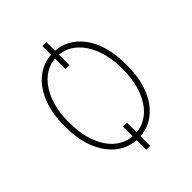

<svg xmlns="http://www.w3.org/2000/svg" viewBox="-193 -696 869 869"><g transform="rotate(-45 242.0 -261.5)"><path d="M255.4 -593.8V-445.3H230V-593.8ZM255.4 -77.6V71.3H230V-77.6ZM44.9 -253.9V-274.4Q44.9 -332.5 59.3 -380.9Q73.7 -429.2 99.9 -464.4Q126 -499.5 162.1 -518.8Q198.2 -538.1 242.2 -538.1Q286.6 -538.1 322.8 -518.8Q358.9 -499.5 385 -464.4Q411.1 -429.2 425 -380.9Q439 -332.5 439 -274.4V-253.9Q439 -196.3 425 -147.9Q411.1 -99.6 385 -64.2Q358.9 -28.8 322.8 -9.5Q286.6 9.8 242.2 9.8Q198.2 9.8 162.1 -9.5Q126 -28.8 99.9 -64.2Q73.7 -99.6 59.3 -147.9Q44.9 -196.3 44.9 -253.9ZM70.8 -274.4V-253.9Q70.8 -206.1 82.3 -163.1Q93.8 -120.1 115.7 -86.7Q137.7 -53.2 169.7 -34.2Q201.7 -15.1 242.2 -15.1Q282.7 -15.1 314.5 -34.2Q346.2 -53.2 368.2 -86.7Q390.1 -120.1 401.6 -163.1Q413.1 -206.1 413.1 -253.9V-274.4Q413.1 -321.3 401.6 -364Q390.1 -406.7 368.2 -440.4Q346.2 -474.1 314.5 -493.7Q282.7 -513.2 242.2 -513.2Q201.7 -513.2 169.7 -493.7Q137.7 -474.1 115.7 -440.4Q93.8 -406.7 82.3 -364Q70.8 -321.3 70.8 -274.4Z"/></g></svg>

Font: Roboto Condensed Thin
Style: Regular
Weight: 250
Width: 3
Designer: Christian Robertson
Foundry: Google
Version: Version 3.009; 2024